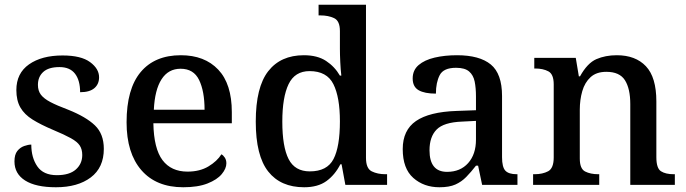

<svg xmlns="http://www.w3.org/2000/svg" viewBox="-20 -780 2894 810"><path d="M216 10Q131 10 86 -18.5Q41 -47 41 -99Q41 -128 53 -143Q65 -158 82 -164Q99 -170 112 -170Q112 -115 137.5 -78Q163 -41 220 -41Q273 -41 300 -65Q327 -89 327 -126Q327 -150 316.5 -166Q306 -182 279 -197Q252 -212 204 -232Q152 -254 117.5 -275.5Q83 -297 66 -326.5Q49 -356 49 -400Q49 -471 102.5 -508.5Q156 -546 244 -546Q322 -546 360 -518Q398 -490 398 -454Q398 -425 378 -408Q358 -391 318 -391Q318 -441 296.5 -469Q275 -497 231 -497Q185 -497 162.5 -476.5Q140 -456 140 -422Q140 -397 152.5 -380.5Q165 -364 192.5 -349.5Q220 -335 268 -317Q343 -287 380.5 -251Q418 -215 418 -152Q418 -73 363 -31.5Q308 10 216 10Z M753 10Q639 10 576.5 -62Q514 -134 514 -264Q514 -405 573.5 -476Q633 -547 743 -547Q843 -547 900.5 -486.5Q958 -426 958 -307V-260H627Q629 -153 665.5 -104.5Q702 -56 771 -56Q823 -56 859.5 -78Q896 -100 914 -129Q922 -125 928.5 -115Q935 -105 935 -91Q935 -69 915.5 -45.5Q896 -22 855.5 -6Q815 10 753 10ZM843 -317Q843 -395 820 -442.5Q797 -490 742 -490Q690 -490 661.5 -445.5Q633 -401 629 -317Z M1263 10Q1164 10 1111.5 -56.5Q1059 -123 1059 -267Q1059 -412 1111.5 -479.5Q1164 -547 1262 -547Q1319 -547 1355.5 -523Q1392 -499 1414 -461H1420Q1417 -486 1415.5 -518Q1414 -550 1414 -574V-649Q1414 -692 1389.5 -703.5Q1365 -715 1332 -715H1324V-760H1524V-114Q1524 -69 1548.5 -57Q1573 -45 1606 -45H1613V0H1437L1421 -87H1416Q1393 -42 1357 -16Q1321 10 1263 10ZM1287 -57Q1360 -57 1387 -109Q1414 -161 1414 -268Q1414 -370 1386.5 -425Q1359 -480 1286 -480Q1224 -480 1197.5 -425Q1171 -370 1171 -267Q1171 -161 1197.5 -109Q1224 -57 1287 -57Z M1834 10Q1768 10 1723.5 -29.5Q1679 -69 1679 -151Q1679 -231 1735 -269.5Q1791 -308 1906 -312L1988 -315V-373Q1988 -409 1982.5 -436Q1977 -463 1959 -478.5Q1941 -494 1904 -494Q1851 -494 1835 -463Q1819 -432 1819 -385Q1771 -385 1746 -399.5Q1721 -414 1721 -449Q1721 -484 1746 -505.5Q1771 -527 1813.5 -537Q1856 -547 1908 -547Q2003 -547 2050.5 -508Q2098 -469 2098 -375V-117Q2098 -75 2112 -60Q2126 -45 2160 -45H2163V0H2014L1997 -81H1988Q1967 -54 1947 -33.5Q1927 -13 1901 -1.5Q1875 10 1834 10ZM1866 -55Q1922 -55 1955 -92Q1988 -129 1988 -191V-270L1929 -267Q1852 -264 1822 -233.5Q1792 -203 1792 -146Q1792 -55 1866 -55Z M2229 0V-45H2235Q2269 -45 2292.5 -57.5Q2316 -70 2316 -116V-424Q2316 -467 2293.5 -479Q2271 -491 2238 -491H2234V-536H2409L2422 -458H2427Q2458 -514 2496 -530.5Q2534 -547 2582 -547Q2661 -547 2705 -500.5Q2749 -454 2749 -352V-117Q2749 -70 2768.5 -57.5Q2788 -45 2822 -45H2827V0H2639V-341Q2639 -406 2616.5 -441.5Q2594 -477 2538 -477Q2496 -477 2471.5 -454.5Q2447 -432 2436.5 -395.5Q2426 -359 2426 -317V-111Q2426 -68 2448.5 -56.5Q2471 -45 2504 -45H2508V0Z"/></svg>

Font: Noto Serif Tamil Medium
Style: Regular
Weight: 500
Designer: Indian Type Foundry, Tom Grace, and the Monotype Design Team
Foundry: Monotype Imaging Inc.
Version: Version 2.004; ttfautohint (v1.8.4.7-5d5b)